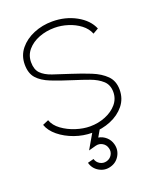

<svg xmlns="http://www.w3.org/2000/svg" viewBox="-132 -594 691 855"><g transform="rotate(-20 213.0 -167.0)"><path d="M220 10Q177 10 136.2 -4.5Q95.5 -19 65.5 -43.5Q35.5 -68 25 -98L53 -110Q62.5 -83 90.2 -62.8Q118 -42.5 153.2 -31.2Q188.5 -20 220 -20Q259 -20 293 -33.8Q327 -47.5 348 -72Q369 -96.5 369 -129Q369 -163 347.2 -182.8Q325.5 -202.5 291.2 -215Q257 -227.5 220 -239Q162.5 -257 122.2 -273Q82 -289 61 -312.8Q40 -336.5 40 -378Q40 -420.5 65.5 -451.8Q91 -483 132 -500Q173 -517 220 -517Q282.5 -517 332.8 -489.2Q383 -461.5 401 -418L375 -403Q364.5 -429.5 339.8 -448.2Q315 -467 283.2 -477Q251.5 -487 220 -487Q180.5 -487 146.2 -473.8Q112 -460.5 91 -436Q70 -411.5 70 -378Q70 -343.5 87.8 -325.2Q105.5 -307 139 -295.5Q172.5 -284 220 -269Q267 -254 307.8 -237.5Q348.5 -221 373.8 -195.8Q399 -170.5 399 -129Q399 -86.5 373.8 -55.2Q348.5 -24 307.5 -7Q266.5 10 220 10ZM243 180Q214.5 188 188.5 173Q162.5 158 155 129L184 121.5Q188.5 138 203.5 146.8Q218.5 155.5 235.5 151Q252.5 146.5 261.2 131.5Q270 116.5 265 99.5Q260.5 82.5 245.5 73.8Q230.5 65 213.5 69.5L178.5 79L233 -15L259 0L236.5 39Q257 42.5 272.8 56.5Q288.5 70.5 294 91.5Q302 120.5 287 146.5Q272 172.5 243 180Z"/></g></svg>

Font: Urbanist Thin
Style: Regular
Weight: 100
Designer: Corey Hu
Foundry: Corey Hu
Version: Version 1.330; ttfautohint (v1.8.4.7-5d5b)